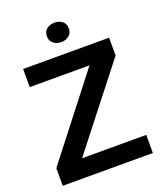

<svg xmlns="http://www.w3.org/2000/svg" viewBox="-164 -1029 961 1135"><g transform="rotate(-20 316.0 -461.5)"><path d="M32 0V-111L424 -615H48V-729H589V-617L195 -114H599V0ZM315 -801Q285 -801 265.5 -817.5Q246 -834 246 -862Q246 -891 265.5 -907Q285 -923 315 -923Q345 -923 364.5 -907Q384 -891 384 -862Q384 -834 364.5 -817.5Q345 -801 315 -801Z"/></g></svg>

Font: Mona Sans ExtraLight SemiBold
Style: Regular
Weight: 600
Version: Version 2.000